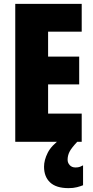

<svg xmlns="http://www.w3.org/2000/svg" viewBox="-20 -734 483 994"><path d="M403 0H59V-714H403V-570H229V-441H390V-297H229V-146H403ZM330 93Q330 109 341 121Q352 133 371 133Q385 133 394 129.5Q403 126 410 122V225Q398 230 379 235Q360 240 335 240Q271 240 239.5 210.5Q208 181 208 129Q208 95 227 57Q246 19 297 -17L380 0Q349 33 339.5 52.5Q330 72 330 93Z"/></svg>

Font: Noto Sans Malayalam ExtraCondensed Black
Style: Regular
Weight: 900
Width: 2
Designer: Jelle Bosma - Monotype Design Team
Foundry: Monotype Imaging Inc.
Version: Version 2.104; ttfautohint (v1.8.4.7-5d5b)